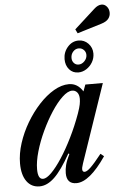

<svg xmlns="http://www.w3.org/2000/svg" viewBox="-63 -999 703 1054"><g transform="rotate(-5 289.0 -472.0)"><path d="M112 10.5Q67 10.5 41.2 -25.2Q15.5 -61 15.5 -124Q15.5 -177.5 34 -235Q52.5 -292.5 84 -345.8Q115.5 -399 155 -441.8Q194.5 -484.5 237.2 -509.5Q280 -534.5 320.5 -534.5Q368 -534.5 397 -488L410.5 -524.5H507L360 -94.5Q351 -69 353 -58.2Q355 -47.5 365.5 -47.5Q377.5 -47.5 399 -68Q420.5 -88.5 460 -138.5L478.5 -123.5Q387 10.5 315 10.5Q261 10.5 261 -49Q261 -70.5 267 -94.2Q273 -118 290 -152.5L284.5 -155.5Q235.5 -67.5 194.8 -28.5Q154 10.5 112 10.5ZM134.5 -29Q153.5 -29 181 -56.5Q208.5 -84 239.8 -131.8Q271 -179.5 301.2 -240.8Q331.5 -302 355.5 -368.5Q367 -401 370.2 -418.2Q373.5 -435.5 373.5 -449Q373.5 -472 362.8 -484.8Q352 -497.5 335.5 -497.5Q311 -497.5 280.8 -469Q250.5 -440.5 220 -393.8Q189.5 -347 163.5 -291.5Q137.5 -236 121.8 -181.5Q106 -127 106 -84Q106 -29 134.5 -29ZM378.5 -594Q347.5 -594 328.2 -616.5Q309 -639 309 -673Q309 -711.5 334 -740Q359 -768.5 394.5 -768.5Q425.5 -768.5 447.5 -745.8Q469.5 -723 469.5 -690.5Q469.5 -665 456.8 -643Q444 -621 423 -607.5Q402 -594 378.5 -594ZM383.5 -637Q401.5 -637 416 -652Q430.5 -667 430.5 -686Q430.5 -703 419 -714.2Q407.5 -725.5 391.5 -725.5Q373.5 -725.5 360.5 -711.2Q347.5 -697 347.5 -676.5Q347.5 -659.5 357.8 -648.2Q368 -637 383.5 -637ZM393 -808.5 382 -831 496 -934.5Q517 -954 537.5 -954Q554 -954 566 -940Q578 -926 578 -905.5Q578 -887 566.5 -872.5Q555 -858 527.5 -849.5Z"/></g></svg>

Font: Libre Caslon Condensed Medium Italic
Style: Regular
Weight: 500
Italic angle: -22.583°
Designer: Pablo Impallari, Rodrigo Fuenzalida, Katja Schimmel, Ertekin Erdin
Foundry: Pablo Impallari, Rodrigo Fuenzalida
Version: Version 2.000; ttfautohint (v1.8.4.7-5d5b);gftools[0.9.33]